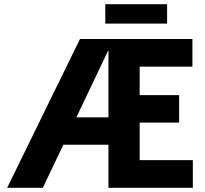

<svg xmlns="http://www.w3.org/2000/svg" viewBox="-20 -890 971 910"><path d="M14 0 359 -705H519L517 -649H492L183 0ZM226 -204V-334H549V-204ZM494 0V-705H892V-574H578L642 -662V-42L578 -131H894V0ZM590 -309V-439H829V-309ZM479 -870H772V-778H479Z"/></svg>

Font: TikTok Sans 24pt
Style: Bold
Weight: 700
Version: Version 4.000